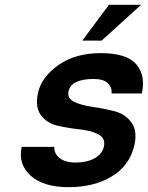

<svg xmlns="http://www.w3.org/2000/svg" viewBox="-20 -760 612 795"><path d="M398 -540Q505 -540 544.5 -493.5Q584 -447 567 -373H442Q444 -400 425.5 -416.5Q407 -433 368 -433Q276 -433 264 -383Q257 -353 287 -338.5Q317 -324 363 -317.5Q409 -311 454 -299.5Q499 -288 524.5 -252.5Q550 -217 536 -157Q516 -73 442 -29Q368 15 265 15Q159 15 106.5 -33Q54 -81 70 -152H205Q203 -125 226.5 -106Q250 -87 293 -87Q340 -87 371.5 -104.5Q403 -122 410 -152Q418 -187 388.5 -203Q359 -219 312.5 -224Q266 -229 220.5 -239Q175 -249 149.5 -283Q124 -317 138 -378Q153 -442 222.5 -491Q292 -540 398 -540ZM431 -740H564L401 -592H321Z"/></svg>

Font: Miedinger
Style: Bold-Italic
Weight: 700
Italic angle: -13°
Version: Version 001.000